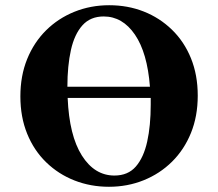

<svg xmlns="http://www.w3.org/2000/svg" viewBox="-20 -700 835 735"><path d="M398 -680Q469 -680 530 -656Q591 -632 638 -586.5Q685 -541 711 -477Q737 -413 737 -334Q737 -255 711 -191Q685 -127 638.5 -81Q592 -35 530 -10Q468 15 397 15Q327 15 265.5 -9Q204 -33 157 -78.5Q110 -124 84 -188Q58 -252 58 -331Q58 -410 84 -474Q110 -538 156.5 -584Q203 -630 265 -655Q327 -680 398 -680ZM377 -637Q326 -637 295.5 -603Q265 -569 251.5 -508.5Q238 -448 238 -368H554Q544 -498 496.5 -567.5Q449 -637 377 -637ZM418 -28Q470 -28 500 -62.5Q530 -97 543.5 -158Q557 -219 557 -300Q557 -313 557 -325H239Q245 -181 293.5 -104.5Q342 -28 418 -28Z"/></svg>

Font: Bona Nova
Style: Bold
Weight: 700
Designer: Mateusz Machalski
Foundry: Capitalics
Version: Version 4.001; ttfautohint (v1.8.3)